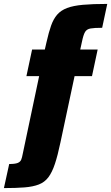

<svg xmlns="http://www.w3.org/2000/svg" viewBox="-91 -763 568 981"><path d="M-71 198 -44 75Q-14 75 -0.5 69.5Q13 64 17.5 52.5Q22 41 25 24L109 -374H44L73 -510H138L147 -549Q158 -598 170 -632Q182 -666 201 -688Q220 -710 251.5 -722Q283 -734 333 -738.5Q383 -743 457 -743L431 -621Q391 -621 371.5 -617.5Q352 -614 343.5 -599.5Q335 -585 328 -551L319 -510H408L379 -374H290L218 -36Q204 31 189.5 74.5Q175 118 156 143Q137 168 107.5 179.5Q78 191 34.5 194.5Q-9 198 -71 198Z"/></svg>

Font: Saira SemiCondensed Black
Style: Italic
Weight: 900
Width: 4
Italic angle: -12°
Designer: Hector Gatti with collaboration of the Omnibus-Type team
Foundry: Omnibus-Type
Version: Version 1.101